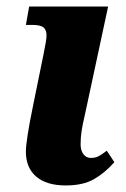

<svg xmlns="http://www.w3.org/2000/svg" viewBox="-20 -556 384 586"><path d="M59 -93Q59 -127 81 -234L113 -391Q122 -434 122 -448Q122 -465 112.5 -472.5Q103 -480 78 -480H59L69 -536H310L240 -210Q232 -176 229 -156Q226 -136 226 -116Q226 -97 234.5 -85.5Q243 -74 257 -74Q270 -74 279.5 -78.5Q289 -83 306 -96L329 -61Q300 -28 266.5 -9Q233 10 181 10Q122 10 90.5 -17Q59 -44 59 -93Z"/></svg>

Font: Noto Serif NarrowExtraBold
Style: Italic
Weight: 800
Width: 4
Italic angle: -12°
Designer: Monotype Design Team
Foundry: Monotype Imaging Inc.
Version: Version 1.001